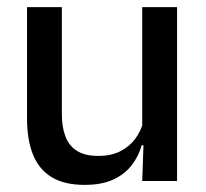

<svg xmlns="http://www.w3.org/2000/svg" viewBox="-20 -509 580 540"><path d="M56 -489H154V-187Q154 -152 163.8 -125.8Q173.5 -99.5 196 -85Q218.5 -70.5 256.5 -70.5Q292.5 -70.5 318.2 -83.5Q344 -96.5 360.5 -118.8Q377 -141 383.5 -168.5L399.5 -100.5H378.5Q370 -70 350.5 -44.5Q331 -19 298.5 -4Q266 11 218 11Q161 11 125.2 -10.8Q89.5 -32.5 72.8 -74.2Q56 -116 56 -176ZM380 -489H478V0H380L384 -114.5L380 -120.5Z"/></svg>

Font: Anek Malayalam Medium Medium
Style: Regular
Weight: 500
Version: Version 1.003